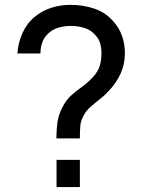

<svg xmlns="http://www.w3.org/2000/svg" viewBox="-20 -754 574 774"><path d="M207.5 -196Q207.5 -233.5 212.2 -264.2Q217 -295 233 -324Q247.5 -352 267.5 -369.8Q287.5 -387.5 310.5 -404Q333.5 -420.5 356 -444.5Q376 -467 382.5 -489.8Q389 -512.5 389 -538Q389 -560.5 383.8 -578.8Q378.5 -597 366.5 -610Q348.5 -632.5 321.8 -641Q295 -649.5 266 -649.5Q238.5 -649.5 214.2 -642Q190 -634.5 174 -618.5Q158 -604 150.5 -583.2Q143 -562.5 143 -538.5H50Q53 -582 70.8 -621.2Q88.5 -660.5 120 -686Q149.5 -711 187.5 -722.8Q225.5 -734.5 264 -734.5Q315 -734.5 360.8 -719Q406.5 -703.5 437 -667.5Q460.5 -642 472 -609Q483.5 -576 483.5 -539.5Q483.5 -495 465.8 -456.5Q448 -418 418 -387Q401.5 -369 382.2 -354Q363 -339 345.8 -324Q328.5 -309 318.5 -291Q305.5 -267.5 303.8 -247.8Q302 -228 302 -196ZM208 0V-109.5H302V0Z"/></svg>

Font: Manrope ExtraLight Medium
Style: Regular
Weight: 500
Version: Version 4.504